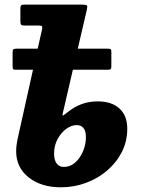

<svg xmlns="http://www.w3.org/2000/svg" viewBox="-20 -800 626 838"><path d="M59.5 -205.5 124 -495.5H51Q39.5 -495.5 37.2 -498.2Q35 -501 35 -510.5V-573.5Q35 -582 38.5 -584.8Q42 -587.5 52 -587.5H144.5L163.5 -671.5Q166 -682.5 162.8 -685.5Q159.5 -688.5 147.5 -688.5H89Q76 -688.5 72.5 -691.8Q69 -695 69 -707.5V-764Q69 -774.5 73 -777.2Q77 -780 87 -780H337Q356.5 -780 359.5 -776Q362.5 -772 358.5 -755L319.5 -587.5H450.5Q461 -587.5 463.5 -585Q466 -582.5 466 -573.5V-512Q466 -503 463.5 -499.2Q461 -495.5 449 -495.5H298L260.5 -333.5Q251 -296.5 253.2 -295.5Q255.5 -294.5 276 -311Q304 -333.5 336 -345.5Q368 -357.5 406.5 -357.5Q468 -357.5 501.8 -326Q535.5 -294.5 535.5 -238.5Q535.5 -183.5 512 -137Q488.5 -90.5 447.8 -55.8Q407 -21 355 -1.8Q303 17.5 246 17.5Q159.5 17.5 105 -25.8Q50.5 -69 50.5 -140Q50.5 -155.5 53 -172Q55.5 -188.5 59.5 -205.5ZM216 -128.5Q216 -102.5 227 -87Q238 -71.5 257.5 -71.5Q287.5 -71.5 309.5 -91.8Q331.5 -112 343.2 -141.8Q355 -171.5 355 -200.5Q355 -229 344.2 -241.5Q333.5 -254 314.5 -254Q292 -254 269.5 -237.8Q247 -221.5 231.5 -193.2Q216 -165 216 -128.5Z"/></svg>

Font: Besley* Heavy
Style: Italic
Weight: 800
Italic angle: -13°
Designer: Owen Earl
Foundry: indestructible type*
Version: Version 3.000; ttfautohint (v1.8.3)